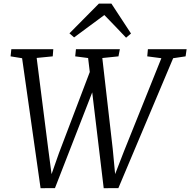

<svg xmlns="http://www.w3.org/2000/svg" viewBox="-20 -1008 1025 1034"><path d="M198.5 5.5 99 -694.5 37 -704.5 41 -743H267L264 -704.5L177.5 -696L239.5 -208L262.5 -33.5L245.5 -35.5L297.5 -183.5L465.5 -625.5L482.5 -525.5L276 5ZM538.5 5.5 454.5 -695.5 385 -704.5 389 -743H625.5L618 -704.5L531 -695.5L587 -207L603.5 -33.5L586.5 -35.5L647.5 -193L849 -694.5L773 -704.5L776.5 -743H985L979.5 -704.5L912.5 -694.5L617.5 5ZM354 -828.5 512.5 -988.5H580L685.5 -827.5L659 -805Q630 -835.5 600.8 -866.2Q571.5 -897 542 -927Q501.5 -897 461 -867.2Q420.5 -837.5 379 -806.5Z"/></svg>

Font: Merriweather 28pt Light
Style: Italic
Weight: 300
Italic angle: -7.8°
Version: Version 2.101